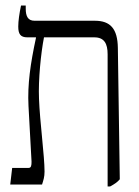

<svg xmlns="http://www.w3.org/2000/svg" viewBox="-20 -667 503 694"><path d="M17 0H132C137 -16 141 -27 141 -47C141 -103 124 -227 121 -310C118 -378 128 -476 139 -532H321C357 -532 369 -509 369 -471V7H378C393 -1 405 -9 413 -19L406 -494C405 -563 379 -592 323 -592H105C81 -592 73 -608 73 -636V-647H56C50 -619 46 -591 46 -571C46 -544 54 -532 79 -532H110V-530C90 -437 79 -362 83 -284L94 -83C94 -69 93 -60 83 -60H24Z"/></svg>

Font: Noto Serif Hebrew Condensed Light
Style: Regular
Weight: 300
Width: 3
Designer: Monotype Design Team
Foundry: Monotype Imaging Inc.
Version: Version 2.004